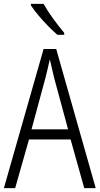

<svg xmlns="http://www.w3.org/2000/svg" viewBox="-20 -967 512 987"><path d="M413 0 343 -250H129L58 0H0L204 -715H269L472 0ZM258 -568Q253 -591 247 -615.5Q241 -640 236 -662Q231 -639 225.5 -615.5Q220 -592 214 -568L142 -302H330ZM204 -947Q224 -911 254 -870Q284 -829 310 -798V-788H275Q253 -807 227 -833.5Q201 -860 177.5 -888Q154 -916 139 -939V-947Z"/></svg>

Font: Noto Sans Lao Looped Condensed Light
Style: Regular
Weight: 300
Width: 3
Designer: Mark Frömberg, Ben Mitchell
Foundry: The Fontpad Ltd
Version: Version 1.002; ttfautohint (v1.8.4.7-5d5b)